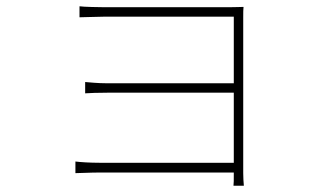

<svg xmlns="http://www.w3.org/2000/svg" viewBox="-20 -553 1040 611"><path d="M220 -39V-2C236 -2 265 -4 299 -4H724V-1C724 21 724 30 723 38H756C755 26 754 14 754 -2C754 -93 754 -466 754 -497C754 -514 754 -523 755 -531C744 -531 730 -530 708 -530C628 -530 344 -530 314 -530C298 -530 245 -531 233 -533V-498C245 -498 298 -500 314 -500C343 -500 696 -500 724 -500V-288H320C290 -288 264 -291 251 -292V-256C267 -257 290 -258 321 -258H724V-35H298C265 -35 236 -37 220 -39Z"/></svg>

Font: Noto Sans CJK SC Thin
Style: Regular
Weight: 100
Designer: Ryoko NISHIZUKA 西塚涼子 (kana, bopomofo & ideographs); Paul D. Hunt (Latin, Greek & Cyrillic); Sandoll Communications 산돌커뮤니
Foundry: Adobe
Version: Version 2.004;hotconv 1.0.118;makeotfexe 2.5.65603